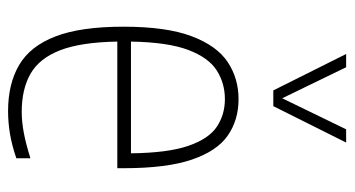

<svg xmlns="http://www.w3.org/2000/svg" viewBox="-216 -632 857 464"><g transform="rotate(90 212.0 -399.5)"><path d="M248 9Q182 9 136.5 -17.8Q91 -44.5 67.5 -105.5Q44 -166.5 44 -270Q44 -373.5 67 -434.5Q90 -495.5 129.5 -521.8Q169 -548 219 -548Q269.5 -548 307 -522Q344.5 -496 365.2 -435.2Q386 -374.5 386 -270V-255H80Q81.5 -167 101 -116.8Q120.5 -66.5 157.8 -45.2Q195 -24 250 -24Q273.5 -24 300.2 -29Q327 -34 362 -45V-11Q330 0 302.2 4.5Q274.5 9 248 9ZM219 -515Q181 -515 150 -495.5Q119 -476 100.2 -426.5Q81.5 -377 80 -288H350Q349 -377 332 -426.5Q315 -476 285.8 -495.5Q256.5 -515 219 -515ZM198 -632 110 -808H142L217 -653.5L292 -808H324L236 -632Z"/></g></svg>

Font: Encode Sans Condensed Thin
Style: Regular
Weight: 100
Width: 3
Designer: Multiple Designers
Foundry: Impallari Type
Version: Version 3.000; ttfautohint (v1.8.3) -l 8 -r 50 -G 200 -x 14 